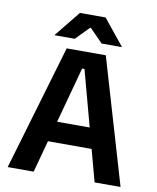

<svg xmlns="http://www.w3.org/2000/svg" viewBox="-90 -896 789 965"><g transform="rotate(10 304.0 -413.0)"><path d="M148.5 0H16L204.5 -639H404L592 0H459.5L310.5 -552.5H298.5ZM448 -163H159V-267.5H448ZM133.5 -695.5 239 -826H370L475.5 -695.5V-693.5H373L306.5 -761.5H302.5L236 -693.5H133.5Z"/></g></svg>

Font: Anek Kannada Medium SemiBold
Style: Regular
Weight: 600
Version: Version 1.003